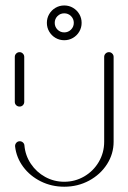

<svg xmlns="http://www.w3.org/2000/svg" viewBox="-20 -713 479 716"><path d="M53 -315.6Q45.6 -315.6 40.4 -320.6Q35.2 -325.6 35.2 -333V-500.7Q35.2 -508.1 40.4 -513.3Q45.6 -518.5 53 -518.5Q60 -518.5 65.2 -513.3Q70.4 -508.1 70.4 -500.7V-333Q70.4 -325.9 65.4 -320.7Q60.4 -315.6 53 -315.6ZM386.3 -518.5Q393.3 -518.5 398.5 -513.3Q403.7 -508.1 403.7 -500.7V-184.4Q403.7 -139.3 379.1 -100.7Q354.4 -62.2 312.2 -39.4Q270 -16.7 219.6 -16.7Q172.2 -16.7 132 -36.7Q91.9 -56.7 66.5 -90.9Q41.1 -125.2 36.3 -166.7Q35.6 -174.4 40.7 -180.4Q45.9 -186.3 53.7 -186.3Q60.4 -186.3 65.6 -181.7Q70.7 -177 71.1 -170.4Q74.4 -133 95.2 -102Q115.9 -71.1 148.7 -53.1Q181.5 -35.2 219.6 -35.2Q260 -35.2 294.3 -55.2Q328.5 -75.2 348.5 -109.4Q368.5 -143.7 368.5 -184.4V-500.7Q368.5 -508.1 373.7 -513.3Q378.9 -518.5 386.3 -518.5ZM255.2 -627.8Q255.2 -642.6 244.8 -653Q234.4 -663.3 219.6 -663.3Q204.8 -663.3 194.4 -653Q184.1 -642.6 184.1 -627.8Q184.1 -613 194.4 -602.6Q204.8 -592.2 219.6 -592.2Q234.4 -592.2 244.8 -602.6Q255.2 -613 255.2 -627.8ZM154.8 -627.8Q154.8 -645.6 163.5 -660.4Q172.2 -675.2 187 -683.9Q201.9 -692.6 219.6 -692.6Q237.4 -692.6 252.2 -683.9Q267 -675.2 275.7 -660.4Q284.4 -645.6 284.4 -627.8Q284.4 -610 275.7 -595.2Q267 -580.4 252.2 -571.7Q237.4 -563 219.6 -563Q201.9 -563 187 -571.7Q172.2 -580.4 163.5 -595.2Q154.8 -610 154.8 -627.8Z"/></svg>

Font: 26F Galaxy Sans Light
Style: Regular
Weight: 300
Designer: C₂₉H₂₅N₃O₅
Version: Version 1.100